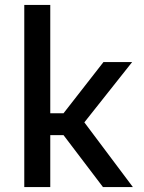

<svg xmlns="http://www.w3.org/2000/svg" viewBox="-20 -763 587 783"><path d="M79 -743V0H185V-212H239L400 0H522L324 -264L519 -510H402L239 -301H185V-743Z"/></svg>

Font: Saira UNSAM Medium
Style: Regular
Weight: 500
Designer: Hector Gatti with collaboration of the Omnibus-Type team
Foundry: Omnibus-Type
Version: Version 0.072;PS 000.072;hotconv 1.0.88;makeotf.lib2.5.64775